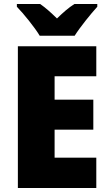

<svg xmlns="http://www.w3.org/2000/svg" viewBox="-20 -947 550 967"><path d="M180 -767H356C383 -810 438 -878 470 -913V-927H355C325 -908 299 -885 267 -854C235 -885 211 -907 182 -927H65V-913C99 -878 155 -809 180 -767ZM465 0V-153H255V-294H450V-445H255V-563H465V-714H70V0Z"/></svg>

Font: Noto Sans Thai Looped SemiCondensed Black
Style: Regular
Weight: 900
Width: 4
Designer: Sasikarn Vongin, Ben Mitchell
Foundry: The Fontpad Ltd
Version: Version 1.001